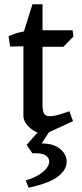

<svg xmlns="http://www.w3.org/2000/svg" viewBox="-20 -609 383 894"><path d="M190 15Q169 16 145.5 4Q122 -8 105.5 -28Q89 -48 89 -69V-455L131 -589H178V-447V-122Q178 -92 185 -80Q192 -68 211 -68Q230 -68 255.5 -75.5Q281 -83 303 -91L320 -45ZM27 -392 20 -440Q50 -454 78.5 -460Q107 -466 133 -469L156 -444L112 -394ZM107 -391V-468H318L322 -439L275 -391ZM113 265 100 231Q150 216 177.5 193.5Q205 171 208.5 149.5Q212 128 193 115Q174 102 131 105L104 66L167 -6H216L174 59Q219 59 245.5 74.5Q272 90 283 112.5Q294 135 289 157Q284 182 262.5 202.5Q241 223 203.5 238.5Q166 254 113 265Z"/></svg>

Font: Eczar
Style: Regular
Weight: 400
Designer: Vaibhav Singh
Foundry: Rosetta Type Foundry
Version: Version 2.000